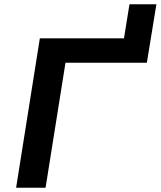

<svg xmlns="http://www.w3.org/2000/svg" viewBox="-20 -886 758 906"><path d="M56 0 168 -705H565L591 -866H718L673 -590H289L195 0Z"/></svg>

Font: Nunito Sans 10pt SemiExpanded
Style: Bold Italic
Weight: 700
Width: 6
Italic angle: -9°
Designer: Vernon Adams
Foundry: Vernon Adams
Version: Version 3.101;gftools[0.9.27]